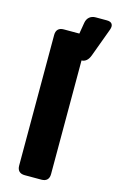

<svg xmlns="http://www.w3.org/2000/svg" viewBox="-129 -901 585 954"><g transform="rotate(15 163.5 -424.5)"><path d="M62.5 -39.1V-710.9Q62.5 -730 72.5 -740Q82.5 -750 101.6 -750H187.5Q206.5 -750 216.6 -740Q226.6 -730 226.6 -710.9V-39.1Q226.6 -20 216.6 -10Q206.5 0 187.5 0H101.6Q82.5 0 72.5 -10Q62.5 -20 62.5 -39.1ZM239.8 -848.8H297Q316.6 -848.8 323.6 -838.2Q330.7 -827.5 323.8 -808.3L269.6 -661.4Q255.7 -623.8 225.3 -623.8H191Q160.6 -623.8 166.8 -661.4L191.4 -808.3Q194.8 -827.5 207.5 -838.2Q220.3 -848.8 239.8 -848.8Z"/></g></svg>

Font: Gyrochrome
Style: Regular
Weight: 400
Designer: David Moles
Foundry: David Moles
Version: Version 1.005;Glyphs 3.2.3 (3260)